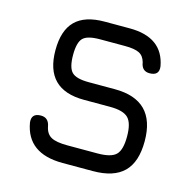

<svg xmlns="http://www.w3.org/2000/svg" viewBox="-100 -780 893 883"><g transform="rotate(15 346.0 -339.0)"><path d="M273 0Q104 0 80 -141Q75 -185 121 -185Q158 -185 165 -144Q172 -110 196.5 -97Q221 -84 273 -84H417Q481 -84 504.5 -107Q528 -130 528 -194Q528 -258 504 -282Q480 -306 417 -306H293Q107 -306 107 -493Q107 -587 152.5 -632.5Q198 -678 292 -678H411Q569 -678 593 -546Q599 -502 552 -502Q515 -502 509 -543Q501 -572 479 -583Q457 -594 411 -594H292Q232 -594 211.5 -573Q191 -552 191 -493Q191 -433 212 -411.5Q233 -390 293 -390H417Q612 -390 612 -194Q612 -95 564 -47.5Q516 0 417 0Z"/></g></svg>

Font: Jura
Style: Bold
Weight: 700
Designer: Daniel Johnson, Alexei Vanyashin
Foundry: Daniel Johnson
Version: Version 5.103